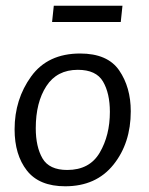

<svg xmlns="http://www.w3.org/2000/svg" viewBox="-20 -641 521 671"><path d="M168 -621H408L402 -564H162ZM31 -189Q31 -294 89 -374Q147 -454 260 -454Q356 -454 396.5 -395Q437 -336 437 -252Q437 -141 376.5 -65.5Q316 10 208 10Q117 10 74 -45Q31 -100 31 -189ZM105 -193Q105 -128 128.5 -87.5Q152 -47 215 -47Q293 -47 328.5 -107.5Q364 -168 364 -250Q364 -315 340 -356Q316 -397 252 -397Q179 -397 142 -340Q105 -283 105 -193Z"/></svg>

Font: Zilla Slab
Style: Italic
Weight: 400
Italic angle: -6°
Designer: Typotheque.com
Foundry: Typotheque type foundry
Version: Version 1.1; 2017; ttfautohint (v1.6)